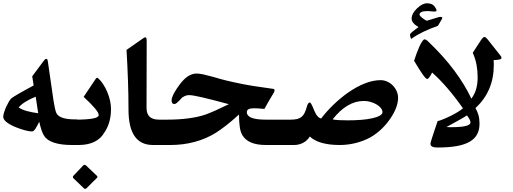

<svg xmlns="http://www.w3.org/2000/svg" viewBox="-20 -969 3177 1190"><path d="M201.2 -369.6Q166 -355.5 138.9 -338.9Q111.8 -322.3 95.7 -303.2Q115.2 -289.6 145.8 -281Q176.3 -272.5 216.8 -267.1ZM459 -70.3H425.3Q358.9 -70.3 314.9 -84.7Q271 -99.1 253.9 -127Q245.6 -137.7 238 -160.4Q230.5 -183.1 223.1 -214.4Q208.5 -183.6 198 -168.9Q187.5 -154.3 179.2 -154.3Q162.1 -154.3 136.7 -160.9Q111.3 -167.5 80.1 -179.7Q41.5 -195.3 20.8 -211.9Q0 -228.5 0 -245.1Q0 -255.4 5.1 -272Q10.3 -288.6 17.8 -305.4Q25.4 -322.3 33.7 -336.7Q42 -351.1 48.3 -357.4Q54.2 -362.8 66.9 -370.8Q79.6 -378.9 97.9 -389.4Q116.2 -399.9 139.2 -412.6Q162.1 -425.3 188.5 -439.5Q186.5 -453.6 184.1 -467.8Q181.6 -481.9 179.7 -496.1L249.5 -589.8Q259.3 -604 266.1 -604Q272.5 -604 274.2 -599.1Q275.9 -594.2 277.3 -583L312 -343.3Q315.9 -318.4 320.1 -299.8Q324.2 -281.2 328.1 -271Q336.4 -250 366 -239.5Q395.5 -229 444.3 -229H459Z M668 -293Q668 -252.4 658.4 -216.8Q648.9 -181.2 628.9 -150.4V-150.9Q606.4 -110.4 565.7 -90.3Q524.9 -70.3 467.8 -70.3H430.7V-227.5H447.3Q518.1 -227.5 554.9 -234.4Q591.8 -241.2 591.8 -255.4Q591.8 -269.5 568.4 -297.6Q544.9 -325.7 498.5 -368.7L573.7 -481Q575.7 -483.4 577.4 -485.1Q579.1 -486.8 581.5 -486.8Q585.4 -486.8 588.4 -483.9Q605 -469.2 619.6 -446.8Q634.3 -424.3 645 -398.7Q655.8 -373 661.9 -345.5Q668 -317.9 668 -293ZM579.6 119.6Q584 123.5 584 127Q584 130.9 579.1 135.3L515.1 198.7Q511.7 201.7 507.3 201.7Q504.4 201.7 500.5 198.7Q485.8 184.6 468.3 167.7Q450.7 150.9 435.5 136.2Q431.6 132.3 431.6 127.9Q431.6 123 436.5 118.7Q451.2 103.5 466.3 87.6Q481.4 71.8 495.6 56.6Q500.5 52.7 504.4 52.7Q508.3 52.7 513.2 56.6Z M1032.7 -70.3H927.7Q776.4 -70.3 776.4 -289.6Q776.4 -377.4 773.2 -469.7Q770 -562 764.2 -659.7L857.9 -725.1Q874.5 -737.8 881.8 -737.8Q889.2 -737.8 889.2 -710.4L888.2 -299.8Q888.2 -227.5 964.8 -227.5H1032.7Z M1796.9 -70.3H1628.4Q1517.1 -70.3 1481.9 -131.8Q1470.7 -150.4 1466.1 -181.9Q1461.4 -213.4 1461.4 -259.3Q1415.5 -217.8 1379.9 -190.2Q1344.2 -162.6 1317.9 -146Q1258.3 -108.9 1186.8 -89.6Q1115.2 -70.3 1037.1 -70.3H1004.4V-227.5H1018.6Q1088.4 -227.5 1148.7 -235.6Q1209 -243.7 1253.4 -258.8Q1280.3 -268.6 1316.9 -284.9Q1353.5 -301.3 1398.4 -323.2Q1295.9 -351.1 1235.1 -365.2Q1174.3 -379.4 1152.3 -379.4Q1129.9 -379.4 1111.8 -365.7L1110.8 -367.2Q1110.4 -366.7 1104.5 -359.9Q1098.6 -353 1090.8 -345Q1083 -336.9 1075 -330.6Q1066.9 -324.2 1061 -324.2Q1043.5 -324.2 1043.5 -346.2Q1043.5 -356 1047.9 -367.9Q1052.2 -379.9 1059.3 -392.8Q1066.4 -405.8 1075.4 -419.4Q1084.5 -433.1 1093.8 -445.3Q1144 -513.2 1198.2 -513.2Q1215.3 -513.2 1240.5 -507.8Q1265.6 -502.4 1300.3 -492.7Q1347.7 -478.5 1378.9 -470.9Q1410.2 -463.4 1428.2 -459.5Q1489.3 -445.8 1545.9 -436.8Q1602.5 -427.7 1654.3 -420.9Q1668.5 -419.4 1675 -418Q1681.6 -416.5 1681.6 -408.7Q1681.6 -404.3 1679.7 -399.7Q1677.7 -395 1673.8 -389.2V-389.6Q1659.7 -365.7 1645.5 -341.6Q1631.3 -317.4 1618.7 -293.9Q1596.7 -296.4 1580.6 -297.1Q1564.5 -297.9 1553.2 -297.9Q1509.8 -297.9 1509.8 -274.4Q1509.8 -227.5 1625 -227.5H1796.9Z M2350.6 -273.9Q2350.6 -287.1 2340.3 -299.6Q2330.1 -312 2313.7 -321.8Q2297.4 -331.5 2276.9 -337.4Q2256.3 -343.3 2235.4 -343.3Q2182.1 -343.3 2133.8 -314.2Q2085.4 -285.2 2041.5 -229Q2057.6 -225.6 2081.3 -224.4Q2105 -223.1 2136.2 -223.1Q2180.7 -223.1 2219.7 -226.3Q2258.8 -229.5 2287.8 -236.1Q2316.9 -242.7 2333.7 -252.2Q2350.6 -261.7 2350.6 -273.9ZM2447.3 -362.8Q2447.3 -336.9 2437.5 -307.9Q2427.7 -278.8 2407.7 -247.1Q2382.8 -207 2348.6 -173.3Q2314.5 -139.6 2272.9 -116.2Q2231.4 -94.2 2183.6 -82.3Q2135.7 -70.3 2085.9 -70.3Q2019 -70.3 1972.2 -84.2Q1925.3 -98.1 1900.4 -123Q1884.3 -97.2 1858.6 -83.7Q1833 -70.3 1801.8 -70.3H1769V-227.5H1783.2Q1806.6 -227.5 1822.5 -231.7Q1838.4 -235.8 1849.4 -244.9Q1860.4 -253.9 1867.7 -268.8Q1875 -283.7 1881.3 -305.7Q1884.3 -318.8 1889.2 -326.2Q1894 -333.5 1900.9 -333.5Q1904.8 -333.5 1911.4 -320.8Q1918 -308.1 1927.7 -283.7Q1936.5 -261.7 1948 -248.8Q1959.5 -235.8 1970.7 -234.9Q2005.4 -280.3 2047.9 -321Q2090.3 -361.8 2137.2 -395Q2249 -472.2 2339.4 -472.2Q2360.8 -472.2 2380.4 -463.1Q2399.9 -454.1 2414.8 -439Q2429.7 -423.8 2438.5 -404.1Q2447.3 -384.3 2447.3 -362.8Z M2896 -210.4Q2896 -225.6 2874 -253.9Q2860.4 -244.6 2828.6 -226.6Q2796.9 -208.5 2747.1 -181.6Q2753.9 -181.2 2761.7 -180.9Q2769.5 -180.7 2777.8 -180.7Q2896 -180.7 2896 -210.4ZM2694.3 -809.1Q2643.1 -791 2601.8 -771Q2560.5 -751 2528.3 -727.5Q2524.4 -735.8 2522.7 -742.2Q2521 -748.5 2521 -752.9Q2521 -760.3 2534.7 -771.5Q2548.3 -782.7 2573.7 -801.3Q2531.2 -826.2 2531.2 -853.5Q2531.2 -884.3 2564 -916.5Q2581.1 -933.1 2596.9 -940.9Q2612.8 -948.7 2627 -948.7Q2642.6 -948.7 2655 -943.4Q2667.5 -938 2675.3 -926.3Q2685.1 -912.6 2686 -904.8Q2686 -897.5 2671.4 -897.5Q2668 -897.5 2662.1 -897.9Q2656.2 -898.4 2650.1 -898.9Q2644 -899.4 2639.2 -899.9Q2634.3 -900.4 2631.8 -900.4Q2580.1 -900.4 2580.1 -878.4Q2580.1 -875 2585.2 -869.1Q2590.3 -863.3 2597.7 -857.4Q2605 -851.6 2612.8 -846.7Q2620.6 -841.8 2625.5 -840.3Q2627.9 -841.3 2631.6 -842.3Q2635.3 -843.3 2637.7 -844.2Q2653.3 -849.1 2669.4 -853.8Q2685.5 -858.4 2700.2 -863.3Q2702.6 -863.8 2705.6 -864Q2708.5 -864.3 2711.9 -864.3Q2721.2 -864.3 2721.2 -858.4Q2721.2 -856 2720 -853.3Q2718.8 -850.6 2717.3 -848.1ZM3080.6 -626Q3088.4 -615.7 3088.4 -610.4Q3088.4 -603.5 3075.7 -600.3Q3063 -597.2 3039.6 -596.2V-593.3Q3040 -585.4 3040.3 -578.4Q3040.5 -571.3 3040.5 -565.4Q3040.5 -483.9 3011.7 -417.2Q2982.9 -350.6 2926.8 -298.8Q2938.5 -280.3 2945.3 -256.1Q2952.1 -231.9 2952.1 -202.6Q2952.1 -164.6 2937.3 -136.7Q2922.4 -108.9 2890.9 -90.6Q2859.4 -72.3 2809.8 -63.5Q2760.3 -54.7 2690.4 -54.7Q2647.9 -54.7 2647.9 -78.1Q2647.9 -81.1 2650.1 -89.4Q2652.3 -97.7 2657.5 -113.8Q2662.6 -129.9 2671.1 -155.5Q2679.7 -181.2 2692.4 -218.3Q2706.1 -221.2 2728.5 -230.5Q2751 -239.7 2774.7 -251.5Q2798.3 -263.2 2818.8 -275.9Q2839.4 -288.6 2849.1 -297.9Q2802.7 -364.7 2753.9 -421.4Q2705.1 -478 2658.2 -519.5Q2638.2 -479.5 2627.4 -479.5Q2620.1 -479.5 2600.3 -507.1Q2580.6 -534.7 2546.4 -592.3Q2553.2 -613.8 2561.8 -637Q2570.3 -660.2 2579.1 -679.9Q2587.9 -699.7 2596.7 -712.4Q2605.5 -725.1 2611.8 -725.1Q2615.2 -725.1 2621.6 -721.7Q2627.9 -718.3 2635.3 -710.4Q2729 -621.1 2794.9 -532.7Q2860.8 -444.3 2901.4 -357.9Q2940.4 -407.2 2940.4 -490.2Q2940.4 -529.8 2933.6 -566.9Q2926.8 -604 2910.2 -642.1L2961.4 -720.7Q2974.1 -739.7 2982.4 -739.7Q2987.3 -739.7 2992.2 -735.4Q2997.1 -731 3002.9 -724.1Z"/></svg>

Font: XB Zar
Style: Bold
Weight: 700
Designer: Behnam
Foundry: Irmug
Version: Version 8.005 2009